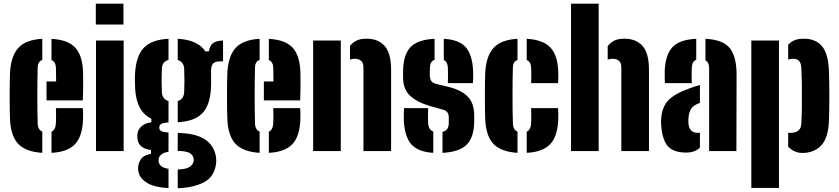

<svg xmlns="http://www.w3.org/2000/svg" viewBox="-20 -820 4553 1042"><path d="M34.5 -168Q33.5 -185 33 -220.2Q32.5 -255.5 32.5 -297Q32.5 -338.5 33 -375Q33.5 -411.5 34.5 -430Q41 -520.5 81.8 -562.5Q122.5 -604.5 209.5 -609.5V-494.5Q185 -486.5 184.5 -453Q182.5 -382 182.5 -302Q182.5 -222 184.5 -152Q185 -115.5 209.5 -106V9.5Q121.5 4 80.5 -37.5Q39.5 -79 34.5 -168ZM232.5 -275V-378H284.5Q284.5 -405 284 -426.8Q283.5 -448.5 283.5 -453Q282 -485 259.5 -494V-609Q346.5 -604.5 386.2 -563.8Q426 -523 430.5 -436Q431 -425 431.2 -397.2Q431.5 -369.5 431.2 -336.2Q431 -303 429.5 -275ZM259.5 9.5V-105.5Q281.5 -114.5 283.5 -152Q285 -177.5 283.5 -233H429.5Q430.5 -228 431 -206.2Q431.5 -184.5 430.5 -168Q426.5 -78.5 386.2 -36.8Q346 5 259.5 9.5Z M500 -687V-800H650V-687ZM501 0V-600H651V0Z M894.5 201Q817.5 196.5 779.2 173.2Q741 150 732.5 117Q727.5 97.5 730.5 79Q734.5 56.5 748.8 38.8Q763 21 799.5 15V-6Q734 -13.5 726.5 -64Q725 -76 725 -81.2Q725 -86.5 726.5 -97Q729.5 -118 748.8 -135.2Q768 -152.5 801.5 -156V-176Q721 -213.5 713.5 -337Q710.5 -390.5 713.5 -430Q720.5 -521 763 -563Q805.5 -605 894.5 -609.5V-495Q860 -485 858.5 -448Q855.5 -376.5 858.5 -319Q861 -281.5 894.5 -271.5V-155.5Q865 -153.5 854.8 -147.2Q844.5 -141 844.5 -129V-126Q844.5 -114.5 855 -108.8Q865.5 -103 894.5 -100.5V3Q852 11.5 843.5 34Q837.5 50 843.5 66Q852 89.5 894.5 96.5ZM944.5 -156.5V-271.5Q977 -281.5 979.5 -319Q982.5 -376.5 979.5 -448Q977 -484.5 944.5 -494.5V-609.5Q1054 -603.5 1094.5 -541H1113.5Q1118 -572 1136 -585.8Q1154 -599.5 1190.5 -600V-487H1175.5Q1148.5 -487 1137 -475.5Q1125.5 -464 1125.5 -437V-408Q1125.5 -390 1125.8 -373Q1126 -356 1124.5 -337Q1119 -246.5 1076.8 -204Q1034.5 -161.5 944.5 -156.5ZM944.5 201.5V100Q982.5 99 1002 89.5Q1021.5 80 1028.5 63Q1035.5 47.5 1027.5 30Q1021 14.5 1001.8 7Q982.5 -0.5 944.5 -1V-99Q1043 -96 1091.5 -64.2Q1140 -32.5 1151.5 27Q1153 35 1153.5 47.8Q1154 60.5 1151.5 75Q1140.5 143 1083.5 171Q1026.5 199 944.5 201.5Z M1214 -168Q1213 -185 1212.5 -220.2Q1212 -255.5 1212 -297Q1212 -338.5 1212.5 -375Q1213 -411.5 1214 -430Q1220.5 -520.5 1261.2 -562.5Q1302 -604.5 1389 -609.5V-494.5Q1364.5 -486.5 1364 -453Q1362 -382 1362 -302Q1362 -222 1364 -152Q1364.5 -115.5 1389 -106V9.5Q1301 4 1260 -37.5Q1219 -79 1214 -168ZM1412 -275V-378H1464Q1464 -405 1463.5 -426.8Q1463 -448.5 1463 -453Q1461.5 -485 1439 -494V-609Q1526 -604.5 1565.8 -563.8Q1605.5 -523 1610 -436Q1610.5 -425 1610.8 -397.2Q1611 -369.5 1610.8 -336.2Q1610.5 -303 1609 -275ZM1439 9.5V-105.5Q1461 -114.5 1463 -152Q1464.5 -177.5 1463 -233H1609Q1610 -228 1610.5 -206.2Q1611 -184.5 1610 -168Q1606 -78.5 1565.8 -36.8Q1525.5 5 1439 9.5Z M1952.5 0V-454Q1952.5 -501 1904.5 -501Q1893 -501 1879.5 -497V-571Q1895 -590 1915.5 -600Q1936 -610 1969.5 -610Q2032 -610 2067.2 -571Q2102.5 -532 2102.5 -441V0ZM1679.5 0V-600H1829.5V0Z M2381.5 9.5V-104.5Q2415.5 -111.5 2415.5 -152V-184Q2415.5 -199 2408.2 -209.8Q2401 -220.5 2383.5 -225L2312.5 -245Q2245 -264.5 2206.2 -299.8Q2167.5 -335 2167.5 -401V-429Q2167.5 -520 2206.2 -562.5Q2245 -605 2338.5 -609.5V-495Q2314 -487.5 2313.5 -453Q2313 -442 2312.8 -437Q2312.5 -432 2312.5 -414Q2312.5 -395.5 2319.5 -382.5Q2326.5 -369.5 2349.5 -364L2411.5 -349Q2481.5 -332.5 2517.5 -296.8Q2553.5 -261 2553.5 -192V-164Q2553.5 -76.5 2513.5 -35.8Q2473.5 5 2381.5 9.5ZM2410.5 -369Q2411 -378 2411.2 -395.2Q2411.5 -412.5 2411.2 -429.2Q2411 -446 2410.5 -453Q2408.5 -486 2388.5 -494V-609.5Q2472 -604.5 2507.8 -563.5Q2543.5 -522.5 2547.5 -436Q2548.5 -419.5 2548 -397Q2547.5 -374.5 2546.5 -369ZM2171.5 -168Q2171 -184.5 2171.5 -206.2Q2172 -228 2172.5 -233H2303.5Q2302 -177.5 2303.5 -152Q2305.5 -116 2331.5 -106V9.5Q2248.5 4.5 2212 -37.2Q2175.5 -79 2171.5 -168Z M2613.5 -168Q2612.5 -185 2612 -220.2Q2611.5 -255.5 2611.5 -297Q2611.5 -338.5 2612 -375Q2612.5 -411.5 2613.5 -430Q2620 -520.5 2660.8 -562.5Q2701.5 -604.5 2788.5 -609.5V-494.5Q2764 -486.5 2763.5 -453Q2761.5 -382 2761.5 -302Q2761.5 -222 2763.5 -152Q2764 -115.5 2788.5 -106V9.5Q2700.5 4 2659.5 -37.5Q2618.5 -79 2613.5 -168ZM2862.5 -369Q2863 -378 2863.2 -395.2Q2863.5 -412.5 2863.2 -429.2Q2863 -446 2862.5 -453Q2860.5 -486.5 2838.5 -494V-609.5Q2925.5 -604.5 2965.5 -563.8Q3005.5 -523 3009.5 -436Q3010.5 -419.5 3010 -397Q3009.5 -374.5 3008.5 -369ZM2838.5 9.5V-105.5Q2860.5 -114.5 2862.5 -152Q2864 -177.5 2862.5 -233H3008.5Q3009.5 -228 3010 -206.2Q3010.5 -184.5 3009.5 -168Q3005.5 -78.5 2965.2 -36.8Q2925 5 2838.5 9.5Z M3079 0V-800H3229V0ZM3352 0V-454Q3352 -501 3304 -501Q3291.5 -501 3278 -496.5V-570Q3294 -589.5 3314.5 -599.8Q3335 -610 3369 -610Q3431.5 -610 3466.8 -571Q3502 -532 3502 -441V0Z M3588.5 -369Q3588 -374.5 3587.5 -397Q3587 -419.5 3587.5 -436Q3591 -521 3628.5 -563Q3666 -605 3758.5 -609.5V-495.5Q3736.5 -488 3734.5 -453Q3734 -446 3733.8 -429.2Q3733.5 -412.5 3733.8 -395.2Q3734 -378 3734.5 -369ZM3828.5 0V-448Q3828.5 -482.5 3808.5 -492.5V-609.5Q3905 -604.5 3941.5 -557.8Q3978 -511 3977.5 -412L3976.5 0ZM3568.5 -136Q3566.5 -158 3568.5 -180Q3574 -241.5 3608.2 -276.8Q3642.5 -312 3723.5 -341Q3738 -346.5 3751.5 -350.8Q3765 -355 3778.5 -358.5V-261.5Q3774.5 -260 3770.5 -258.2Q3766.5 -256.5 3762.5 -255Q3736.5 -243 3727.2 -223.5Q3718 -204 3716.5 -180Q3715 -162 3716.5 -148Q3721 -99 3767.5 -99Q3771.5 -99 3778.5 -100V-19.5Q3752.5 8 3704.5 8Q3638 8 3606.8 -24.2Q3575.5 -56.5 3568.5 -136Z M4257.5 -100Q4261 -99.5 4264.8 -99.2Q4268.5 -99 4272.5 -99Q4296 -99 4311.5 -110.5Q4327 -122 4328.5 -146Q4331 -185 4331.8 -240.8Q4332.5 -296.5 4331.8 -353.5Q4331 -410.5 4328.5 -454Q4327 -478 4316.5 -489.5Q4306 -501 4282.5 -501Q4271 -501 4257.5 -497V-577Q4272 -593 4291.8 -601.5Q4311.5 -610 4342.5 -610Q4405 -610 4439.5 -571Q4474 -532 4478.5 -441Q4479.5 -417.5 4480.2 -379.8Q4481 -342 4481 -300Q4481 -258 4480.2 -220.2Q4479.5 -182.5 4478.5 -159Q4474 -68.5 4435.5 -29.2Q4397 10 4334.5 10Q4289.5 10 4257.5 -24ZM4057.5 200V-600H4207.5V200Z"/></svg>

Font: Big Shoulders Stencil Display Black
Style: Regular
Weight: 900
Designer: Patric King
Foundry: XO Type Co
Version: Version 1.000